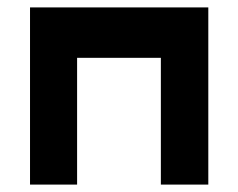

<svg xmlns="http://www.w3.org/2000/svg" viewBox="-20 -487 643 518"><path d="M61 11V-467H542V11H414V-331H188V11Z"/></svg>

Font: Pixelify Sans
Style: Bold
Weight: 700
Designer: Stefie Justprince
Foundry: Typecalism Foundryline
Version: Version 1.000